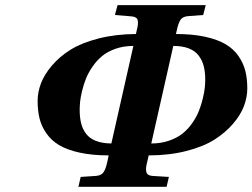

<svg xmlns="http://www.w3.org/2000/svg" viewBox="-20 -718 973 740"><path d="M563 -165Q600.6 -165 632.1 -176Q663.6 -187 684.6 -204.1Q705.6 -221.2 721.7 -244.6Q737.8 -268.1 746.8 -291Q755.9 -314 761.7 -338.4Q767.6 -362.8 769.3 -379.9Q771 -397 771 -411.1Q771 -440.9 765.1 -463.4Q759.3 -485.8 745.6 -503.9Q731.9 -522 707.5 -531.5Q683.1 -541 647.9 -541ZM287.1 -294.9Q287.1 -265.1 292.7 -242.7Q298.3 -220.2 311.8 -202.4Q325.2 -184.6 349.6 -175Q374 -165.5 409.2 -165L494.1 -541Q456.5 -541 425.3 -530Q394 -519 373.3 -501.7Q352.5 -484.4 336.4 -460.9Q320.3 -437.5 311.3 -414.8Q302.2 -392.1 296.4 -367.7Q290.5 -343.3 288.8 -326.2Q287.1 -309.1 287.1 -294.9ZM125 -329.1Q125 -362.3 137.7 -396.2Q150.4 -430.2 179.7 -464.8Q209 -499.5 251.5 -526.1Q293.9 -552.7 359.4 -569.6Q424.8 -586.4 503.9 -586.9L506.8 -600.1Q514.2 -627 510.7 -640.1Q507.3 -653.3 487.8 -654.8L422.9 -660.2L433.1 -698.2H772.9L763.2 -660.2L705.1 -655.8Q684.6 -654.3 676 -642.1Q667.5 -629.9 661.1 -600.1L658.2 -586.9Q722.7 -586.9 771.2 -576.2Q819.8 -565.4 850.3 -547.1Q880.9 -528.8 899.7 -501.2Q918.5 -473.6 925.8 -443.8Q933.1 -414.1 933.1 -377Q933.1 -343.8 920.4 -309.6Q907.7 -275.4 878.2 -241Q848.6 -206.5 806.2 -179.7Q763.7 -152.8 698 -136Q632.3 -119.1 553.2 -119.1L547.9 -96.2Q540.5 -69.3 543.9 -55.4Q547.4 -41.5 566.9 -40L630.9 -36.1L622.1 2H282.2L291 -36.1L350.1 -40Q370.1 -41.5 378.9 -54Q387.7 -66.4 394 -96.2L398.9 -119.1Q335 -119.1 286.4 -129.9Q237.8 -140.6 207.5 -158.9Q177.2 -177.2 158.4 -204.6Q139.6 -231.9 132.3 -262Q125 -292 125 -329.1Z"/></svg>

Font: Linguistics Pro
Style: Bold Italic
Weight: 700
Italic angle: -12°
Designer: Stefan Peev, Context Ltd
Foundry: Stefan Peev, Context Ltd
Version: Version 001.000